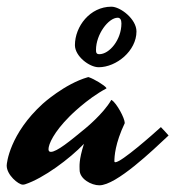

<svg xmlns="http://www.w3.org/2000/svg" viewBox="-90 -525 524 574"><path d="M252 -43C252 -57 254 -96 283 -157C283 -172 259 -216 244 -226C243 -227 242 -225 242 -225C218 -184 165 -141 165 -141C119 -103 80 -71 62 -71C57 -71 55 -74 55 -79C55 -94 71 -130 118 -177C118 -177 169 -229 227 -260C227 -260 229 -261 228 -262C223 -270 191 -289 176 -294C174 -295 173 -294 172 -294C103 -274 38 -215 38 -215C-61 -125 -70 -37 -70 -30C-70 -2 -35 27 -22 27C-20 27 -18 27 -15 26C40 8 118 -50 161 -95C145 -45 148 -28 148 -17C148 10 183 29 207 29C258 29 367 -76 414 -120C407 -128 397 -139 391 -145C368 -124 273 -40 255 -40C253 -40 252 -41 252 -43ZM318 -431C318 -468 270 -505 243 -505C179 -505 134 -446 134 -390C134 -357 177 -324 205 -324C258 -324 318 -373 318 -431ZM262 -472C269 -472 273 -466 273 -455C273 -406 237 -363 207 -363C198 -363 197 -368 197 -376C197 -422 234 -472 262 -472Z"/></svg>

Font: Yesteryear
Style: Regular
Weight: 400
Designer: Astigmatic (AOETI)
Foundry: Astigmatic (AOETI)
Version: Version 1.000